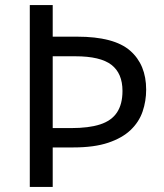

<svg xmlns="http://www.w3.org/2000/svg" viewBox="-20 -734 645 754"><path d="M554 -382Q554 -337 540 -296Q526 -255 493 -223.5Q460 -192 405 -173.5Q350 -155 268 -155H187V0H97V-714H187V-590H283Q428 -590 491 -535Q554 -480 554 -382ZM259 -231Q329 -231 373.5 -245.5Q418 -260 439.5 -292.5Q461 -325 461 -377Q461 -446 417.5 -479.5Q374 -513 276 -513H187V-231Z"/></svg>

Font: Noto Sans Symbols
Style: Regular
Weight: 400
Designer: Monotype Design Team
Foundry: Monotype Imaging Inc.
Version: Version 2.002